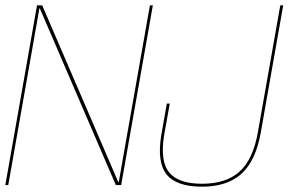

<svg xmlns="http://www.w3.org/2000/svg" viewBox="-29 -695 1107 721"><path d="M-9 0H2L119 -663.5H120.5L406 0H426L545 -675H534L417 -11.5H415L129.5 -675H110ZM730 6Q824 6 877.8 -42.5Q931.5 -91 950.5 -198.5L1034.5 -675H1023.5L939.5 -199Q921.5 -96.5 870.8 -50.8Q820 -5 730 -5Q640 -5 605.8 -48Q571.5 -91 587.5 -188.5L608.5 -306H597.5L576.5 -187Q560 -85 597 -39.5Q634 6 730 6Z"/></svg>

Font: Anybody Thin
Style: Italic
Weight: 100
Italic angle: -10°
Designer: Tyler Finck
Foundry: Etcetera Type Company
Version: Version 1.114;gftools[0.9.25]